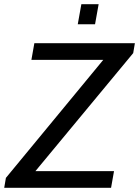

<svg xmlns="http://www.w3.org/2000/svg" viewBox="-39 -891 660 911"><path d="M-19 0 -11 -47 451 -607H110L124 -686H601L593 -639L129 -79H502L488 0ZM330 -776 347 -871H429L412 -776Z"/></svg>

Font: Archivo SemiCondensed
Style: Italic
Weight: 400
Width: 4
Italic angle: -10°
Designer: Hector Gatti
Foundry: Omnibus-Type
Version: Version 2.001